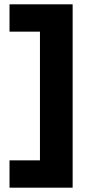

<svg xmlns="http://www.w3.org/2000/svg" viewBox="-20 -780 429 888"><path d="M24 -38.4H164.8V-633.6H24V-760H316V88H24Z"/></svg>

Font: Kufam
Style: Regular
Weight: 400
Designer: Wael Morcos, Artur Schmal
Foundry: Original Type
Version: Version 1.301; ttfautohint (v1.8.3)